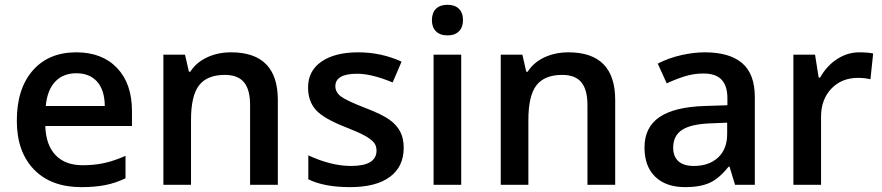

<svg xmlns="http://www.w3.org/2000/svg" viewBox="-20 -767 3663 797"><path d="M317.9 9.8Q191.9 9.8 120.8 -63.7Q49.8 -137.2 49.8 -266.1Q49.8 -398.4 115.7 -474.1Q181.6 -549.8 296.9 -549.8Q403.8 -549.8 465.8 -484.9Q527.8 -419.9 527.8 -306.2V-244.1H168Q170.4 -165.5 210.4 -123.3Q250.5 -81.1 323.2 -81.1Q371.1 -81.1 412.4 -90.1Q453.6 -99.1 501 -120.1V-26.9Q459 -6.8 416 1.5Q373 9.8 317.9 9.8ZM296.9 -462.9Q242.2 -462.9 209.2 -428.2Q176.3 -393.6 169.9 -327.1H415Q414.1 -394 382.8 -428.5Q351.6 -462.9 296.9 -462.9Z M1133.3 0H1018.1V-332Q1018.1 -394.5 992.9 -425.3Q967.8 -456.1 913.1 -456.1Q840.3 -456.1 806.6 -413.1Q772.9 -370.1 772.9 -269V0H658.2V-540H748L764.2 -469.2H770Q794.4 -507.8 839.4 -528.8Q884.3 -549.8 939 -549.8Q1133.3 -549.8 1133.3 -352.1Z M1655.8 -153.8Q1655.8 -74.7 1598.1 -32.5Q1540.5 9.8 1433.1 9.8Q1325.2 9.8 1259.8 -22.9V-122.1Q1355 -78.1 1437 -78.1Q1543 -78.1 1543 -142.1Q1543 -162.6 1531.2 -176.3Q1519.5 -189.9 1492.7 -204.6Q1465.8 -219.2 1418 -237.8Q1324.7 -273.9 1291.7 -310.1Q1258.8 -346.2 1258.8 -403.8Q1258.8 -473.1 1314.7 -511.5Q1370.6 -549.8 1466.8 -549.8Q1562 -549.8 1647 -511.2L1609.9 -424.8Q1522.5 -460.9 1462.9 -460.9Q1372.1 -460.9 1372.1 -409.2Q1372.1 -383.8 1395.8 -366.2Q1419.4 -348.6 1499 -317.9Q1565.9 -292 1596.2 -270.5Q1626.5 -249 1641.1 -220.9Q1655.8 -192.9 1655.8 -153.8Z M1894.5 0H1779.8V-540H1894.5ZM1772.9 -683.1Q1772.9 -713.9 1789.8 -730.5Q1806.6 -747.1 1837.9 -747.1Q1868.2 -747.1 1885 -730.5Q1901.9 -713.9 1901.9 -683.1Q1901.9 -653.8 1885 -637Q1868.2 -620.1 1837.9 -620.1Q1806.6 -620.1 1789.8 -637Q1772.9 -653.8 1772.9 -683.1Z M2533.7 0H2418.5V-332Q2418.5 -394.5 2393.3 -425.3Q2368.2 -456.1 2313.5 -456.1Q2240.7 -456.1 2207 -413.1Q2173.3 -370.1 2173.3 -269V0H2058.6V-540H2148.4L2164.6 -469.2H2170.4Q2194.8 -507.8 2239.7 -528.8Q2284.7 -549.8 2339.4 -549.8Q2533.7 -549.8 2533.7 -352.1Z M3031.2 0 3008.3 -75.2H3004.4Q2965.3 -25.9 2925.8 -8.1Q2886.2 9.8 2824.2 9.8Q2744.6 9.8 2700 -33.2Q2655.3 -76.2 2655.3 -154.8Q2655.3 -238.3 2717.3 -280.8Q2779.3 -323.2 2906.2 -327.1L2999.5 -330.1V-358.9Q2999.5 -410.6 2975.3 -436.3Q2951.2 -461.9 2900.4 -461.9Q2858.9 -461.9 2820.8 -449.7Q2782.7 -437.5 2747.6 -420.9L2710.4 -502.9Q2754.4 -525.9 2806.6 -537.8Q2858.9 -549.8 2905.3 -549.8Q3008.3 -549.8 3060.8 -504.9Q3113.3 -460 3113.3 -363.8V0ZM2860.4 -78.1Q2922.9 -78.1 2960.7 -113Q2998.5 -147.9 2998.5 -210.9V-257.8L2929.2 -254.9Q2848.1 -252 2811.3 -227.8Q2774.4 -203.6 2774.4 -153.8Q2774.4 -117.7 2795.9 -97.9Q2817.4 -78.1 2860.4 -78.1Z M3547.4 -549.8Q3582 -549.8 3604.5 -544.9L3593.3 -438Q3568.8 -443.8 3542.5 -443.8Q3473.6 -443.8 3430.9 -398.9Q3388.2 -354 3388.2 -282.2V0H3273.4V-540H3363.3L3378.4 -444.8H3384.3Q3411.1 -493.2 3454.3 -521.5Q3497.6 -549.8 3547.4 -549.8Z"/></svg>

Font: f0_41264          
Style: Regular
Weight: 600
Foundry: Ascender Corporation
Version: Version 1.10